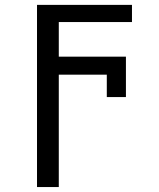

<svg xmlns="http://www.w3.org/2000/svg" viewBox="-20 -548 640 775"><path d="M512.7 -459H217.3V-319.3H488.3V-156.2H411.1V-246.6H217.3V207H129.4V-528.3H512.7Z"/></svg>

Font: Cousine
Style: Regular
Weight: 400
Monospace: yes
Designer: Steve Matteson
Foundry: Monotype Imaging Inc.
Version: Version 1.21